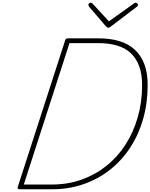

<svg xmlns="http://www.w3.org/2000/svg" viewBox="-20 -1392 1106 1412"><path d="M125 0Q107 0 110 -15L459 -1095Q462 -1103 466 -1106.5Q470 -1110 483 -1110H705Q791 -1110 858.5 -1089.5Q926 -1069 972 -1026Q1018 -983 1042 -919Q1066 -855 1066 -768Q1066 -634 1032.5 -517Q999 -400 936.5 -305Q874 -210 787 -142Q700 -74 592.5 -37Q485 0 362 0ZM155 -35H362Q478 -35 578.5 -70.5Q679 -106 761 -171Q843 -236 902 -327Q961 -418 993 -529.5Q1025 -641 1025 -767Q1025 -846 1004 -904Q983 -962 942.5 -1000.5Q902 -1039 841 -1057Q780 -1075 702 -1075H491ZM978 -1372Q984 -1372 989.5 -1367Q995 -1362 995 -1357Q995 -1353 993.5 -1350Q992 -1347 987 -1343L794 -1196Q787 -1192 783.5 -1190Q780 -1188 776 -1188Q772 -1188 768.5 -1190Q765 -1192 761 -1196L635 -1343Q634 -1346 632 -1349.5Q630 -1353 630 -1356Q630 -1364 636 -1368Q642 -1372 647 -1372Q653 -1372 655.5 -1370Q658 -1368 661 -1365L781 -1235L960 -1363Q968 -1369 970.5 -1370.5Q973 -1372 978 -1372Z"/></svg>

Font: Playwrite CU Thin
Style: Regular
Weight: 250
Designer: Veronika Burian, José Scaglione
Foundry: TypeTogether
Version: Version 1.002